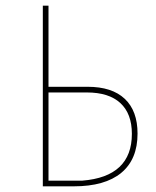

<svg xmlns="http://www.w3.org/2000/svg" viewBox="-20 -657 550 677"><path d="M131 0V-637H151V-351H289Q375 -351 420 -308.5Q465 -266 465 -186Q465 -95 407.5 -47.5Q350 0 240 0ZM286 -331H151V-20H270Q445 -34 445 -185Q445 -256 404.5 -293.5Q364 -331 286 -331Z"/></svg>

Font: Alegreya Sans SC Thin
Style: Regular
Weight: 100
Designer: Juan Pablo del Peral
Foundry: Huerta Tipografica
Version: Version 2.007